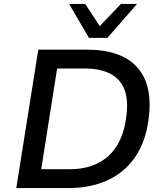

<svg xmlns="http://www.w3.org/2000/svg" viewBox="-20 -958 837 978"><path d="M63 0 175 -705H423Q599 -705 679.5 -614.5Q760 -524 737 -351Q726 -266 693.5 -201Q661 -136 609 -91.5Q557 -47 486.5 -23.5Q416 0 328 0ZM190 -96H335Q398 -96 447.5 -113.5Q497 -131 533.5 -164.5Q570 -198 592.5 -247.5Q615 -297 623 -362Q641 -487 586.5 -548Q532 -609 413 -609H271ZM433 -765 332 -938H414L488 -825L596 -938H678L527 -765Z"/></svg>

Font: Nunito Sans 7pt SemiBold
Style: Italic
Weight: 600
Italic angle: -9°
Designer: Vernon Adams
Foundry: Vernon Adams
Version: Version 3.101;gftools[0.9.27]